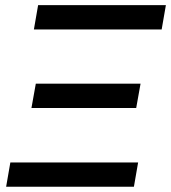

<svg xmlns="http://www.w3.org/2000/svg" viewBox="-20 -713 653 733"><path d="M3.4 0 19.5 -92.8H507.3L491.2 0ZM109.4 -600.6 125.5 -693.4H613.3L597.2 -600.6ZM100.1 -300.8 116.7 -393.6H516.6L500 -300.8Z"/></svg>

Font: CaskaydiaCove NFP
Style: Italic
Weight: 400
Italic angle: -10°
Designer: Aaron Bell
Foundry: Saja Typeworks
Version: Version 2111.001; VTT 6.35;Nerd Fonts 3.1.1